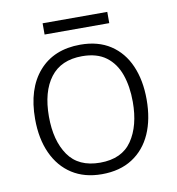

<svg xmlns="http://www.w3.org/2000/svg" viewBox="-77 -727 743 807"><g transform="rotate(-10 295.0 -324.0)"><path d="M533 -267Q533 -183 505.5 -121Q478 -59 424.5 -24.5Q371 10 294 10Q220 10 167 -24Q114 -58 85.5 -120.5Q57 -183 57 -267Q57 -396 121 -469Q185 -542 298 -542Q374 -542 426.5 -507.5Q479 -473 506 -411Q533 -349 533 -267ZM116 -267Q116 -164 159.5 -101.5Q203 -39 295 -39Q388 -39 431 -102Q474 -165 474 -267Q474 -333 456 -384Q438 -435 399 -464Q360 -493 297 -493Q207 -493 161.5 -433Q116 -373 116 -267ZM434 -658V-610H158V-658Z"/></g></svg>

Font: RS Noto Sans Light
Style: Regular
Weight: 300
Designer: Monotype Design Team
Foundry: Monotype Imaging Inc.
Version: Version 3.10